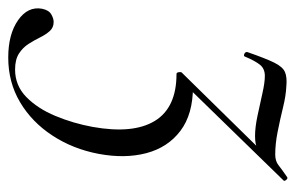

<svg xmlns="http://www.w3.org/2000/svg" viewBox="-210 -291 718 466"><g transform="rotate(90 149.0 -58.0)"><path d="M111.8 -138.4 126 -167.4Q193.4 -167.4 233.7 -136.8Q274 -106.2 287.7 -54.2Q301.4 -2.2 289.4 61.8Q277.6 124 244.9 173.9Q212.2 223.8 163.9 252.4Q115.6 281 55.6 281Q-0.8 281 -34.9 257.2Q-69 233.4 -62.8 199Q-59.4 182.6 -49.4 176.7Q-39.4 170.8 -30.6 170.8Q-17.2 170.8 -8.7 180.2Q-0.2 189.6 6.7 203.6Q13.6 217.6 22.5 231.6Q31.4 245.6 46 255Q60.6 264.4 84.8 264.4Q123.6 264.4 151.5 237.1Q179.4 209.8 197.4 166.5Q215.4 123.2 224 76.2Q241.6 -22 209.5 -74.7Q177.4 -127.4 95.4 -127.4Q92.2 -127.4 91.3 -132.4Q90.4 -137.4 91.6 -139.6L308 -360L302 -349Q289 -330.8 278.1 -324.4Q267.2 -318 246.2 -318Q225.2 -318 196.8 -324Q168.4 -330 142.4 -335.9Q116.4 -341.8 100.2 -341.8Q82.8 -341.8 73.3 -330.1Q63.8 -318.4 53.4 -293.6Q52.2 -289.6 46.8 -292Q41.4 -294.4 42.4 -299.4Q58 -344.4 68.2 -364.9Q78.4 -385.4 91 -390.7Q103.6 -396 125 -394Q148 -393 176.5 -386Q205 -379 235 -373Q265 -367 291 -367Q307 -367 317 -375Q327 -383 346 -396Q349 -398 352.6 -393.7Q356.2 -389.4 354.2 -387.4Z"/></g></svg>

Font: Cormorant Infant Light
Style: Italic
Weight: 300
Italic angle: -10°
Designer: Christian Thalmann (Catharsis Fonts)
Foundry: Catharsis Fonts
Version: Version 4.001